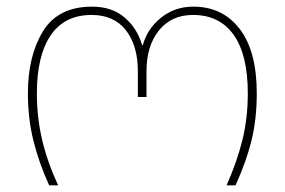

<svg xmlns="http://www.w3.org/2000/svg" viewBox="-20 -558 857 578"><path d="M64 -277Q64 -390 109.5 -464Q155 -538 257 -538Q317 -538 355 -505.5Q393 -473 408 -422H410Q423 -471 464.5 -504.5Q506 -538 562 -538Q650 -538 701.5 -471Q753 -404 753 -277Q753 -199 737 -134.5Q721 -70 689 0H662Q694 -72 710 -137.5Q726 -203 726 -277Q726 -393 683.5 -453Q641 -513 561 -513Q496 -513 458.5 -466.5Q421 -420 421 -343V-266H395V-343Q395 -421 359 -467Q323 -513 256 -513Q174 -513 132.5 -451.5Q91 -390 91 -277Q91 -204 107 -136.5Q123 -69 155 0H128Q97 -68 80.5 -135Q64 -202 64 -277Z"/></svg>

Font: Noto Sans Georgian Thin
Style: Regular
Weight: 250
Designer: Monotype Design team
Foundry: Monotype Imaging Inc.
Version: Version 1.000